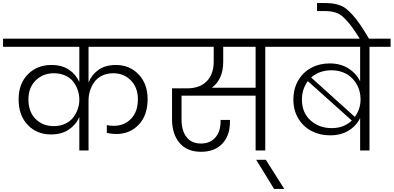

<svg xmlns="http://www.w3.org/2000/svg" viewBox="-49 -996 2605 1271"><path d="M476.1 0V-221.2Q453.6 -169.9 406 -137.9Q358.4 -106 289.1 -106Q194.3 -106 134.3 -169.2Q74.2 -232.4 74.2 -338.9Q74.2 -441.4 135.3 -503.7Q196.3 -565.9 291 -565.9Q360.8 -565.9 407.2 -534.9Q453.6 -503.9 476.1 -453.1V-686H-28.8V-740.2H1030.8V-686H537.1V-450.2Q558.6 -502.4 604 -534.2Q649.4 -565.9 717.8 -565.9Q809.1 -565.9 868.7 -503.4Q928.2 -440.9 928.2 -339.8Q928.2 -232.9 869.6 -170.9Q811 -108.9 719.2 -108.9Q690.4 -108.9 658.2 -116.2V-168Q675.8 -163.1 704.1 -163.1Q773.9 -163.1 818.8 -210Q863.8 -256.8 863.8 -338.9Q863.8 -416.5 817.1 -463.9Q770.5 -511.2 701.2 -511.2Q659.2 -511.2 626.5 -495.1Q593.8 -479 575 -452.4Q556.2 -425.8 546.6 -394.5Q537.1 -363.3 537.1 -330.1V0ZM307.1 -161.1Q349.6 -161.1 383.3 -177.2Q417 -193.4 436.5 -219.5Q456.1 -245.6 466.1 -275.1Q476.1 -304.7 476.1 -335V-335.9Q476.1 -368.2 466.3 -398.2Q456.5 -428.2 437 -454.1Q417.5 -480 383.8 -495.6Q350.1 -511.2 307.1 -511.2Q235.8 -511.2 187.5 -463.9Q139.2 -416.5 139.2 -337.9Q139.2 -255.9 186.5 -208.5Q233.9 -161.1 307.1 -161.1Z M1428.7 -587.9Q1428.7 -471.2 1353 -415H1643.1V-686H1428.7ZM973.1 -686V-740.2H1848.1V-686H1707V0H1643.1V-362.8H1152.8V-203.1Q1152.8 -131.8 1185.5 -88.9Q1218.3 -45.9 1281.7 -45.9Q1341.8 -45.9 1376.5 -85.7Q1411.1 -125.5 1411.1 -190.9V-202.1H1473.1V-188Q1473.1 -97.7 1422.1 -44.4Q1371.1 8.8 1282.7 8.8Q1189 8.8 1139.4 -50Q1089.8 -108.9 1089.8 -207V-411.1H1188Q1273.9 -411.1 1319.8 -458.3Q1365.7 -505.4 1365.7 -587.9V-686Z M1765.6 254.9 1647 62H1710.9L1833 254.9Z M2335 0V-214.8Q2310.5 -163.6 2259.3 -131.8Q2208 -100.1 2135.7 -100.1Q2068.4 -100.1 2013.7 -128.4Q1959 -156.7 1926 -211.2Q1893.1 -265.6 1893.1 -336.9Q1893.1 -408.2 1925 -463.1Q1957 -518.1 2011.5 -547.1Q2065.9 -576.2 2132.8 -576.2Q2205.6 -576.2 2257.3 -543.2Q2309.1 -510.3 2335 -458V-686H1790V-740.2H2536.6V-686H2397V0ZM2145 -530.8Q2065.4 -530.8 2010.7 -482.9L2299.8 -222.2Q2337.9 -273.9 2337.9 -338.9Q2337.9 -366.7 2330.6 -394Q2323.2 -421.4 2307.4 -446Q2291.5 -470.7 2269.3 -489.5Q2247.1 -508.3 2214.8 -519.5Q2182.6 -530.8 2145 -530.8ZM2147 -147.9Q2228 -147.9 2279.8 -198.2L1988.8 -459Q1949.7 -406.2 1949.7 -336.9Q1949.7 -250 2006.6 -199Q2063.5 -147.9 2147 -147.9Z M2335 -735.8Q2307.1 -780.3 2285.9 -810.3Q2264.6 -840.3 2244.4 -861.8Q2224.1 -883.3 2208.5 -895Q2192.9 -906.7 2172.1 -913.1Q2151.4 -919.4 2133.8 -921.1Q2116.2 -922.9 2087.9 -922.9H2049.8V-976.1H2086.9Q2122.6 -976.1 2144.8 -973.9Q2167 -971.7 2193.1 -963.6Q2219.2 -955.6 2239.3 -940.4Q2259.3 -925.3 2284.4 -898.2Q2309.6 -871.1 2335.9 -832Q2362.3 -793 2396 -735.8Z"/></svg>

Font: SVN-Poppins Light
Style: Regular
Weight: 300
Designer: Ninad Kale (Devanagari), Jonny Pinhorn (Latin)
Foundry: Indian Type Foundry
Version: Version 3.002 2017